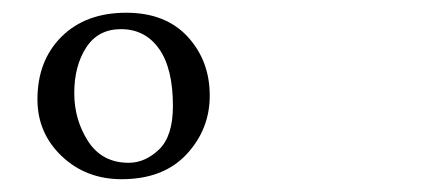

<svg xmlns="http://www.w3.org/2000/svg" viewBox="-20 -586 680 303"><path d="M39.1 -429.2Q39.1 -490.2 77.1 -528.1Q115.2 -565.9 179.2 -565.9Q241.2 -565.9 276.1 -528.1Q311 -490.2 311 -435.1Q311 -381.8 274.4 -342.5Q237.8 -303.2 171.9 -303.2Q115.7 -303.2 77.4 -339.6Q39.1 -376 39.1 -429.2ZM170.9 -540Q134.8 -540 116 -511Q97.2 -481.9 97.2 -439Q97.2 -397 119.1 -363Q141.1 -329.1 183.1 -329.1Q209 -329.1 231 -350.1Q252.9 -371.1 252.9 -418.9Q252.9 -478 231 -509Q209 -540 170.9 -540Z"/></svg>

Font: Linux Libertine Mono
Style: Mono
Weight: 400
Designer: Philipp H. Poll
Foundry: Philipp H. Poll
Version: Version 5.1.7 ; ttfautohint (v0.9)